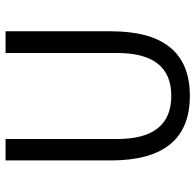

<svg xmlns="http://www.w3.org/2000/svg" viewBox="-26 -646 685 672"><g transform="rotate(-90 316.0 -310.5)"><path d="M90 -633H165V-242Q165 -53 316 -53Q466 -53 466 -242V-633H542V-264Q542 12 316 12Q90 12 90 -264Z"/></g></svg>

Font: Tajawal
Style: Regular
Weight: 400
Designer: Boutros Fonts
Foundry: Created by Boutros International 2017
Version: Version 1.700